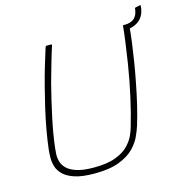

<svg xmlns="http://www.w3.org/2000/svg" viewBox="-111 -852 928 966"><g transform="rotate(-15 353.0 -369.0)"><path d="M264 11Q201 11 162.5 -1.5Q124 -14 103.5 -34Q83 -54 76 -78Q69 -102 69.5 -125Q70 -148 72 -166Q77 -210 86.5 -263.5Q96 -317 109 -373Q121 -424 134 -475Q147 -526 161.5 -574.5Q176 -623 189 -664Q190 -666 191.5 -669.5Q193 -673 194 -673Q201 -673 207 -673Q213 -673 220 -673Q222 -673 223 -672Q224 -671 224 -669Q211 -629 197.5 -582Q184 -535 170 -485Q149 -403 131 -319Q113 -235 105 -166Q104 -154 102.5 -136Q101 -118 106 -97.5Q111 -77 127.5 -59.5Q144 -42 178 -30.5Q212 -19 269 -19Q340 -19 383.5 -36Q427 -53 450.5 -78Q474 -103 484.5 -127Q495 -151 499 -166Q519 -233 537 -314Q555 -395 568 -476Q576 -529 583 -578Q590 -627 594 -669Q594 -671 595.5 -672Q597 -673 598 -673Q605 -673 611 -673Q617 -673 624 -673Q626 -673 626 -669.5Q626 -666 625 -664Q622 -623 615.5 -575.5Q609 -528 601 -478Q593 -428 583 -378Q572 -320 559 -265.5Q546 -211 532 -166Q525 -144 511.5 -114Q498 -84 470 -55.5Q442 -27 392.5 -8Q343 11 264 11ZM703 -748Q706 -750 706 -746Q706 -740 705.5 -734Q705 -728 703 -722Q699 -701 686 -684Q673 -667 651 -657Q629 -647 596 -645Q593 -645 594 -648L598 -669Q600 -672 602 -672Q638 -674 653 -688Q668 -702 672 -722Q673 -726 674 -730.5Q675 -735 675 -739Q675 -741 679 -743Z"/></g></svg>

Font: Glory Thin Thin
Style: Italic
Weight: 250
Italic angle: -12°
Version: Version 1.011